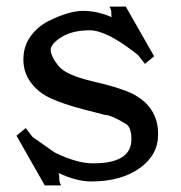

<svg xmlns="http://www.w3.org/2000/svg" viewBox="-20 -542 550 583"><path d="M263 -46Q379 -46 379 -119Q379 -156 362 -166Q317 -193 299 -193Q298 -193 235 -209.5Q172 -226 134 -243.5Q96 -261 73.5 -291.5Q51 -322 51 -361.5Q51 -401 72 -430.5Q93 -460 125 -477Q189 -509 232 -509Q275 -509 319 -490Q318 -494 318 -503.5Q318 -513 312 -522H362L448 -371L420 -348L399 -375Q305 -450 252.5 -450Q200 -450 167 -429.5Q134 -409 134 -390.5Q134 -372 156.5 -343Q179 -314 261.5 -295Q344 -276 381 -258Q460 -218 460 -136V-133Q460 -71 403.5 -31Q347 9 257 9Q212 9 157 -17L158 -15L160 -12H159Q160 -9 160 1.5Q160 12 166 21H116L30 -130L58 -153L79 -126L146 -79Q213 -46 263 -46Z"/></svg>

Font: Sawarabi Mincho
Style: Regular
Weight: 400
Version: Version 1.00